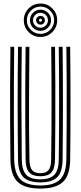

<svg xmlns="http://www.w3.org/2000/svg" viewBox="-20 -1067 460 1095"><path d="M210.2 8.5Q121.8 8.5 81.2 -29.2Q40.8 -67 39.5 -156.8Q38.2 -253.8 37.8 -361.9Q37.2 -470 37.6 -581.5Q38 -693 39.5 -800H61Q59.8 -698.2 59.2 -586.9Q58.8 -475.5 59.2 -365.4Q59.8 -255.2 61 -157.5Q62.2 -78.5 96.6 -43.9Q131 -9.2 210.2 -9.2Q289 -9.2 323.2 -43.9Q357.5 -78.5 358.5 -157.5Q359.8 -254.2 360.2 -362.4Q360.8 -470.5 360.4 -581.9Q360 -693.2 358.5 -800H380.2Q382 -647.5 382.1 -480.2Q382.2 -313 380.2 -156.8Q379 -66.8 338.5 -29.1Q298 8.5 210.2 8.5ZM210.2 -26.8Q143.5 -26.8 113.5 -56.4Q83.5 -86 82.8 -156.8Q80.8 -316.2 80.6 -472.4Q80.5 -628.5 82.8 -800H104.2Q102 -634.8 102.2 -472Q102.5 -309.2 104.2 -157.5Q105 -96 129.8 -70.1Q154.5 -44.2 210.2 -44.2Q265.5 -44.2 290 -70.1Q314.5 -96 315.2 -157.5Q317.2 -308.2 317.2 -474.1Q317.2 -640 315.2 -800H337Q339 -632.2 338.9 -470.9Q338.8 -309.5 337 -156.8Q336 -86.5 306.5 -56.6Q277 -26.8 210.2 -26.8ZM210.2 -61.8Q166.2 -61.8 146.5 -83.6Q126.8 -105.5 126 -158.2Q124.8 -254.5 124.2 -362.4Q123.8 -470.2 124.1 -581.6Q124.5 -693 126 -800H147.5Q145.8 -647 145.5 -487.9Q145.2 -328.8 147.8 -158.2Q148.5 -114.8 162.9 -97Q177.2 -79.2 210.2 -79.2Q242.8 -79.2 257 -97Q271.2 -114.8 271.8 -158.2Q274.2 -329.8 274.1 -485.8Q274 -641.8 272 -800H293.8Q295 -699 295.5 -588Q296 -477 295.5 -366.8Q295 -256.5 293.8 -158.2Q293 -105.2 273.2 -83.5Q253.5 -61.8 210.2 -61.8ZM211 -856.2Q171.2 -856.2 143.5 -884.1Q115.8 -912 115.8 -951.5Q115.8 -991 143.5 -1018.9Q171.2 -1046.8 211 -1046.8Q250.5 -1046.8 278.4 -1018.9Q306.2 -991 306.2 -951.5Q306.2 -912 278.4 -884.1Q250.5 -856.2 211 -856.2ZM211 -873.8Q243.2 -873.8 266 -896.5Q288.8 -919.2 288.8 -951.5Q288.8 -983.8 266 -1006.5Q243.2 -1029.2 211 -1029.2Q178.8 -1029.2 156 -1006.5Q133.2 -983.8 133.2 -951.5Q133.2 -919.2 156 -896.5Q178.8 -873.8 211 -873.8ZM211 -891.2Q185.8 -891.2 168.2 -908.8Q150.8 -926.2 150.8 -951.5Q150.8 -976.5 168.2 -994.1Q185.8 -1011.8 211 -1011.8Q236 -1011.8 253.5 -994.1Q271 -976.5 271 -951.5Q271 -926.2 253.5 -908.8Q236 -891.2 211 -891.2ZM211 -909Q228.8 -909 241.1 -921.4Q253.5 -933.8 253.5 -951.5Q253.5 -969.2 241.1 -981.6Q228.8 -994 211 -994Q193.2 -994 180.8 -981.6Q168.2 -969.2 168.2 -951.5Q168.2 -933.8 180.8 -921.4Q193.2 -909 211 -909ZM211 -926.5Q200.5 -926.5 193.2 -933.8Q186 -941 186 -951.5Q186 -962 193.2 -969.2Q200.5 -976.5 211 -976.5Q221.5 -976.5 228.8 -969.2Q236 -962 236 -951.5Q236 -941 228.8 -933.8Q221.5 -926.5 211 -926.5ZM211 -943.2Q219.2 -943.2 219.2 -951.5Q219.2 -959.8 211 -959.8Q202.8 -959.8 202.8 -951.5Q202.8 -943.2 211 -943.2Z"/></svg>

Font: Big Shoulders Inline Display
Style: Bold
Weight: 700
Designer: Patric King
Foundry: XO Type Co
Version: Version 1.000